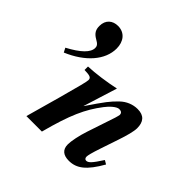

<svg xmlns="http://www.w3.org/2000/svg" viewBox="-180 -880 1060 1060"><g transform="rotate(45 350.0 -350.5)"><path d="M635 -135C595 -73 581 -59 564 -59C556 -59 550 -66 550 -76C550 -86 555 -109 574 -165L609 -269C625 -316 637 -361 637 -385C637 -434 615 -462 564 -462C527 -462 491 -447 464 -421C427 -386 409 -362 342 -263H341L403 -461C339 -447 260 -436 204 -434V-407C246 -406 259 -402 259 -383C259 -371 247 -324 214 -204L157 0H278C324 -174 361 -255 423 -336C443 -363 474 -390 492 -390C505 -390 517 -386 517 -369C517 -366 513 -351 510 -341L455 -176C439 -128 429 -77 429 -51C429 -10 454 9 497 9C557 9 602 -25 657 -122ZM55 -394C174 -444 246 -527 246 -616C246 -670 216 -710 163 -710C122 -710 90 -685 90 -637C90 -610 98 -590 130 -572C154 -559 160 -549 160 -535C160 -499 121 -461 42 -419Z"/></g></svg>

Font: XITS
Style: Bold Italic
Weight: 700
Italic angle: -16.33°
Designer: MicroPress Inc., with final additions and corrections provided by Coen Hoffman, Elsevier (retired)
Version: Version 1.105